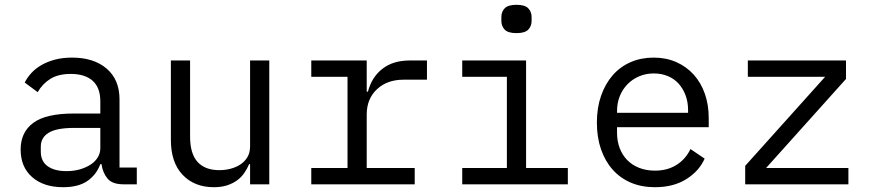

<svg xmlns="http://www.w3.org/2000/svg" viewBox="-20 -768 3640 800"><path d="M495 0Q448 0 428 -24Q408 -48 403 -84H398Q381 -39 343.5 -13.5Q306 12 243 12Q162 12 114 -30Q66 -72 66 -145Q66 -217 118.5 -256Q171 -295 288 -295H398V-346Q398 -403 366 -431.5Q334 -460 275 -460Q223 -460 190 -439.5Q157 -419 137 -384L83 -424Q93 -444 110 -463Q127 -482 152 -496.5Q177 -511 209 -519.5Q241 -528 280 -528Q371 -528 424.5 -482Q478 -436 478 -354V-70H550V0ZM257 -55Q288 -55 313.5 -62.5Q339 -70 358 -82.5Q377 -95 387.5 -112.5Q398 -130 398 -150V-235H288Q216 -235 183 -215Q150 -195 150 -157V-136Q150 -96 178.5 -75.5Q207 -55 257 -55Z M1022 -84H1018Q1010 -65 998 -47.5Q986 -30 968.5 -17Q951 -4 927 4Q903 12 871 12Q790 12 741 -39.5Q692 -91 692 -185V-516H772V-199Q772 -128 803 -93.5Q834 -59 894 -59Q918 -59 941 -65Q964 -71 982 -83Q1000 -95 1011 -113.5Q1022 -132 1022 -158V-516H1102V0H1022Z M1277 -68H1428V-448H1277V-516H1508V-386H1513Q1529 -447 1573.5 -481.5Q1618 -516 1687 -516H1759V-436H1662Q1593 -436 1550.5 -396Q1508 -356 1508 -291V-68H1708V0H1277Z M2132 -630Q2097 -630 2083 -644.5Q2069 -659 2069 -681V-697Q2069 -719 2083 -733.5Q2097 -748 2132 -748Q2167 -748 2181 -733.5Q2195 -719 2195 -697V-681Q2195 -659 2181 -644.5Q2167 -630 2132 -630ZM1906 -68H2092V-448H1906V-516H2172V-68H2346V0H1906Z M2709 12Q2653 12 2608.5 -7Q2564 -26 2532.5 -61.5Q2501 -97 2484 -146.5Q2467 -196 2467 -257Q2467 -319 2484.5 -369Q2502 -419 2533 -454.5Q2564 -490 2607.5 -509Q2651 -528 2704 -528Q2756 -528 2798.5 -509Q2841 -490 2871 -456.5Q2901 -423 2917 -377Q2933 -331 2933 -276V-238H2551V-214Q2551 -180 2562 -151Q2573 -122 2593.5 -101Q2614 -80 2643.5 -68.5Q2673 -57 2709 -57Q2761 -57 2799 -81Q2837 -105 2857 -147L2916 -107Q2893 -55 2839.5 -21.5Q2786 12 2709 12ZM2704 -462Q2671 -462 2643 -450Q2615 -438 2594.5 -417Q2574 -396 2562.5 -367.5Q2551 -339 2551 -305V-298H2847V-309Q2847 -343 2836.5 -371Q2826 -399 2807.5 -419.5Q2789 -440 2762.5 -451Q2736 -462 2704 -462Z M3085 0V-77L3418 -448H3096V-516H3505V-439L3172 -68H3515V0Z"/></svg>

Font: IBM Plox Mono
Style: Regular
Weight: 400
Monospace: yes
Designer: Mike Abbink, Paul van der Laan, Pieter van Rosmalen
Foundry: Bold Monday
Version: Version 2.1